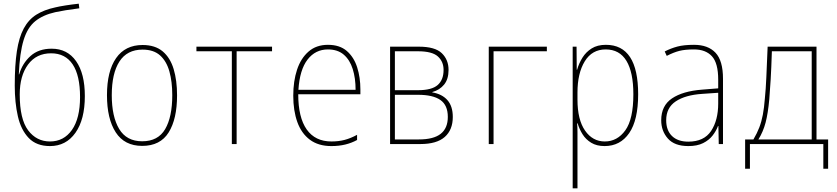

<svg xmlns="http://www.w3.org/2000/svg" viewBox="-20 -781 4540 1041"><path d="M251 11Q178 11 136 -32.5Q94 -76 77 -150Q60 -224 60 -317Q60 -428 71.5 -503.5Q83 -579 109 -627Q135 -675 177 -701.5Q219 -728 280 -741Q300 -746 335 -751.5Q370 -757 407 -761L410 -736Q370 -731 336.5 -725.5Q303 -720 280 -715Q213 -700 171 -666Q129 -632 108 -563.5Q87 -495 82 -378H84Q101 -437 145 -477Q189 -517 260 -517Q345 -517 392.5 -449.5Q440 -382 440 -260Q440 -133 389 -61Q338 11 251 11ZM251 -14Q326 -14 370 -76.5Q414 -139 414 -255Q414 -372 374 -432Q334 -492 257 -492Q177 -492 132 -431Q87 -370 87 -269Q87 -135 132.5 -74.5Q178 -14 251 -14Z M751 10Q655 10 607.5 -63.5Q560 -137 560 -265Q560 -395 609.5 -466Q659 -537 753 -537Q821 -537 862 -502.5Q903 -468 921.5 -406.5Q940 -345 940 -264Q940 -136 894.5 -63Q849 10 751 10ZM751 -15Q837 -15 875.5 -81Q914 -147 914 -265Q914 -338 898.5 -393.5Q883 -449 848 -480.5Q813 -512 753 -512Q669 -512 627.5 -447.5Q586 -383 586 -265Q586 -149 626 -82Q666 -15 751 -15Z M1237 0V-503H1045V-528H1455V-503H1263V0Z M1777 11Q1706 11 1660 -23.5Q1614 -58 1592 -119.5Q1570 -181 1570 -262Q1570 -341 1590.5 -403Q1611 -465 1653 -501.5Q1695 -538 1758 -538Q1822 -538 1860.5 -504.5Q1899 -471 1916.5 -416Q1934 -361 1934 -296V-270H1597Q1597 -144 1643 -79Q1689 -14 1777 -14Q1816 -14 1848.5 -22.5Q1881 -31 1916 -50V-22Q1887 -6 1852.5 2.5Q1818 11 1777 11ZM1598 -294H1908Q1908 -357 1892.5 -406.5Q1877 -456 1844 -484.5Q1811 -513 1758 -513Q1690 -513 1647.5 -458Q1605 -403 1598 -294Z M2095 0V-528H2250Q2339 -528 2375.5 -492.5Q2412 -457 2412 -402Q2412 -352 2388 -322.5Q2364 -293 2324 -282V-280Q2377 -271 2406 -238Q2435 -205 2435 -147Q2435 -77 2391.5 -38.5Q2348 0 2259 0ZM2121 -292H2247Q2321 -292 2353 -320Q2385 -348 2385 -402Q2385 -447 2354 -475Q2323 -503 2246 -503H2121ZM2121 -25H2251Q2331 -25 2369.5 -55.5Q2408 -86 2408 -147Q2408 -211 2367.5 -239Q2327 -267 2247 -267H2121Z M2630 0V-528H2945V-503H2656V0Z M3085 240V-528H3106L3107 -403H3109Q3119 -438 3138 -468.5Q3157 -499 3188 -518.5Q3219 -538 3265 -538Q3440 -538 3440 -270Q3440 -130 3391.5 -59.5Q3343 11 3258 11Q3215 11 3185.5 -7Q3156 -25 3138.5 -53Q3121 -81 3112 -112H3109Q3111 -90 3111 -64.5Q3111 -39 3111 -11V240ZM3259 -14Q3327 -14 3370.5 -74.5Q3414 -135 3414 -270Q3414 -389 3376.5 -451Q3339 -513 3264 -513Q3190 -513 3150.5 -448.5Q3111 -384 3111 -279V-241Q3111 -132 3152 -73Q3193 -14 3259 -14Z M3712 11Q3637 11 3601 -30Q3565 -71 3565 -129Q3565 -208 3623.5 -247.5Q3682 -287 3787 -295L3874 -302V-349Q3874 -439 3840 -476Q3806 -513 3743 -513Q3694 -513 3663 -505Q3632 -497 3595 -478L3584 -502Q3617 -519 3652.5 -528.5Q3688 -538 3743 -538Q3819 -538 3859.5 -495Q3900 -452 3900 -354V0H3877L3875 -98H3873Q3863 -71 3843.5 -46Q3824 -21 3792 -5Q3760 11 3712 11ZM3712 -13Q3797 -13 3835.5 -71Q3874 -129 3874 -220V-278L3787 -272Q3696 -266 3644 -231.5Q3592 -197 3592 -129Q3592 -74 3623.5 -43.5Q3655 -13 3712 -13Z M4020 134V-25H4065Q4085 -59 4097 -90.5Q4109 -122 4116 -159Q4123 -196 4127 -247Q4132 -296 4135 -362.5Q4138 -429 4142 -528H4407V-25H4470V134H4444V0H4046V134ZM4151 -243Q4144 -166 4131 -116.5Q4118 -67 4092 -25H4381V-503H4165Q4162 -409 4158.5 -350.5Q4155 -292 4151 -243Z"/></svg>

Font: Noto Sans Mono ExtraCondensed Thin
Style: Regular
Weight: 100
Width: 2
Designer: Monotype Design Team
Foundry: Monotype Imaging Inc.
Version: Version 2.014; ttfautohint (v1.8.4.7-5d5b)